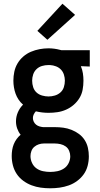

<svg xmlns="http://www.w3.org/2000/svg" viewBox="-20 -790 540 1033"><path d="M250 223Q224 223 199 219.5Q174 216 150 207Q126 198 105 182.5Q84 167 70 146Q56 125 49.5 100Q43 75 43 49Q43 33 45.5 17Q48 1 54 -14Q60 -29 69.5 -42Q79 -55 91 -65Q79 -80 72.5 -98.5Q66 -117 66 -137Q66 -162 76 -185.5Q86 -209 104 -227Q90 -239 80 -254Q70 -269 64 -285.5Q58 -302 55 -320Q52 -338 52 -356Q52 -380 57 -404Q62 -428 74.5 -449Q87 -470 105.5 -486Q124 -502 146.5 -511.5Q169 -521 193 -525.5Q217 -530 241 -530Q256 -530 271.5 -528Q287 -526 302 -522L310 -520H463V-432L415 -434Q423 -415 426 -395.5Q429 -376 429 -356Q429 -331 424.5 -307Q420 -283 407.5 -262.5Q395 -242 376.5 -226Q358 -210 335.5 -200Q313 -190 289 -186.5Q265 -183 241 -183Q224 -183 207 -185Q190 -187 173 -191Q166 -184 161.5 -174.5Q157 -165 157 -155Q157 -145 161.5 -135.5Q166 -126 174 -119.5Q182 -113 192 -110Q202 -107 212 -106Q213 -106 213.5 -106Q214 -106 215 -106Q217 -106 220 -106Q223 -106 225 -106H275Q298 -106 320.5 -103Q343 -100 364.5 -91.5Q386 -83 404.5 -69.5Q423 -56 435.5 -36.5Q448 -17 453 5.5Q458 28 458 51Q458 77 451.5 102Q445 127 430.5 147.5Q416 168 395 183.5Q374 199 350 207.5Q326 216 301 219.5Q276 223 250 223ZM241 -271Q258 -271 275 -276Q292 -281 305 -292.5Q318 -304 323.5 -321Q329 -338 329 -356Q329 -372 324 -388Q319 -404 308 -415.5Q297 -427 281.5 -433Q266 -439 249 -440H241Q241 -440 240.5 -440Q240 -440 240 -440Q223 -440 206 -435Q189 -430 176.5 -418Q164 -406 158.5 -389.5Q153 -373 153 -356Q153 -338 158.5 -321Q164 -304 176.5 -292.5Q189 -281 206.5 -276Q224 -271 241 -271ZM250 135Q270 135 289 131Q308 127 324 116.5Q340 106 349 88Q358 70 358 51Q358 36 352 21.5Q346 7 333.5 -2Q321 -11 305.5 -14.5Q290 -18 275 -18H225Q223 -18 221 -18Q219 -18 216 -18Q202 -18 188.5 -13.5Q175 -9 164.5 0Q154 9 149 22.5Q144 36 144 50Q144 69 152.5 87Q161 105 176.5 116Q192 127 211.5 131Q231 135 250 135ZM235 -576 181 -624 316 -770 384 -710Z"/></svg>

Font: Zed Sans Semibold
Style: Regular
Weight: 600
Designer: Belleve Invis
Foundry: Belleve Invis
Version: Version 1.0.0; ttfautohint (v1.8.4)